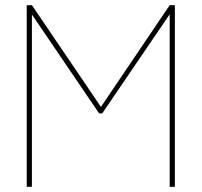

<svg xmlns="http://www.w3.org/2000/svg" viewBox="-20 -720 777 740"><path d="M83 0V-700H103L369 -308L634 -700H654V0H634V-665L374 -283H362L103 -664V0Z"/></svg>

Font: Georama ExtraCondensed Thin Thin
Style: Regular
Weight: 250
Version: Version 1.001